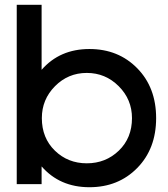

<svg xmlns="http://www.w3.org/2000/svg" viewBox="-20 -770 703 803"><path d="M154 0H50V-750H154V-478Q230 -565 354 -565Q475 -565 554 -484.5Q633 -404 633 -276Q633 -148 554 -67.5Q475 13 354 13Q230 13 154 -74ZM155 -276Q155 -193 209.5 -140Q264 -87 343 -87Q422 -87 477 -140Q532 -193 532 -276Q532 -354 476.5 -409.5Q421 -465 343 -465Q265 -465 210 -409.5Q155 -354 155 -276Z"/></svg>

Font: Edgecutting Lite Medium
Style: Medium
Weight: 500
Designer: RandomMaerks (Nguyen Gia Bao)
Version: Version 1.0